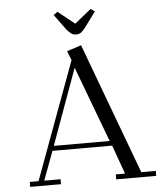

<svg xmlns="http://www.w3.org/2000/svg" viewBox="-59 -948 856 1000"><g transform="rotate(-5 368.5 -448.0)"><path d="M58.1 0V-25.9H104L330.1 -639.2L311 -687L386.2 -711.9L641.1 -25.9H716.8V0H507.8V-25.9H556.2L502 -176.8H189.9L133.8 -25.9H219.2V0ZM199.2 -202.1H491.2L342.8 -598.1ZM257.8 -880.9 278.8 -896 366.2 -826.2 452.1 -896 473.1 -880.9 415 -801.8Q400.4 -783.2 390.6 -776.6Q380.9 -770 366.2 -770Q351.6 -770 341.1 -776.9Q330.6 -783.7 315.9 -801.8Z"/></g></svg>

Font: Dehuti Alt
Style: Book
Weight: 400
Version: Version 1.2